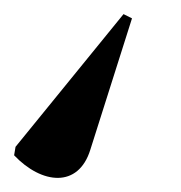

<svg xmlns="http://www.w3.org/2000/svg" viewBox="-93 -62 257 272"><path d="M82 -42 -71 146 -73 158C-34 199 18 205 35 150L94 -36Z"/></svg>

Font: Noto Serif Display SemiBold
Style: Italic
Weight: 600
Italic angle: -12°
Designer: Monotype Design Team
Foundry: Monotype Imaging Inc.
Version: Version 2.009